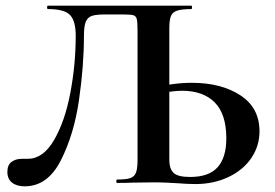

<svg xmlns="http://www.w3.org/2000/svg" viewBox="-20 -645 970 677"><path d="M6 -39Q6 -63 20.5 -74Q35 -85 57 -85H78Q132 -85 170.5 -151Q209 -217 228 -317.5Q247 -418 247 -519Q247 -571 227 -592Q207 -613 149 -613Q146 -613 146 -619Q146 -625 149 -625H655Q657 -625 657 -619Q657 -613 655 -613Q621 -613 604.5 -607.5Q588 -602 582.5 -588Q577 -574 577 -544V-81Q577 -51 591.5 -36Q606 -21 650 -21Q717 -21 747.5 -55.5Q778 -90 778 -157Q778 -243 737 -284Q696 -325 622 -325Q584 -325 530 -312L524 -335Q589 -353 657 -353Q760 -353 827.5 -309Q895 -265 895 -182Q895 -130 866 -87.5Q837 -45 785 -20.5Q733 4 669 4Q642 4 604 1Q589 0 567.5 -1Q546 -2 520 -2L447 -1Q428 0 393 0Q390 0 390 -6Q390 -12 393 -12Q425 -12 439.5 -17Q454 -22 459.5 -36.5Q465 -51 465 -81V-532Q465 -566 462.5 -577Q460 -588 451 -591Q442 -594 415 -594H349Q319 -594 304 -589Q289 -584 282.5 -568.5Q276 -553 276 -519Q276 -413 258.5 -292Q241 -171 194.5 -79.5Q148 12 67 12Q39 12 22.5 -1Q6 -14 6 -39Z"/></svg>

Font: Cormorant Unicase
Style: Bold
Weight: 700
Designer: Christian Thalmann (Catharsis Fonts)
Foundry: Catharsis Fonts
Version: Version 4.000